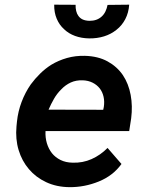

<svg xmlns="http://www.w3.org/2000/svg" viewBox="-20 -771 627 801"><path d="M270 9.8Q332.5 10.3 391.8 -13.7Q451.2 -37.6 486.8 -86.9L428.7 -153.8Q399.4 -124 362.3 -107.4Q325.2 -90.8 282.7 -92.3Q254.4 -92.8 232.7 -103.5Q210.9 -114.3 196.8 -131.8Q182.6 -149.9 175.5 -173.6Q168.5 -197.3 169.9 -224.1H519L527.3 -277.8Q533.7 -328.6 525.1 -375Q516.6 -421.4 492.7 -457.5Q468.3 -493.2 428.7 -514.9Q389.2 -536.6 334 -538.1Q294.9 -539.1 259.5 -529.1Q224.1 -519 194.3 -501Q169.4 -485.4 147.7 -464.1Q126 -442.9 108.4 -418.9Q85 -385.3 70.1 -345.7Q55.2 -306.2 50.8 -264.2L48.8 -244.1Q43.9 -190.9 57.6 -145.3Q71.3 -99.6 100.6 -65.4Q129.4 -31.2 172.6 -11Q215.8 9.3 270 9.8ZM325.2 -436Q348.6 -435.1 366.5 -426Q384.3 -417 396 -402.3Q407.7 -387.2 412.1 -367.2Q416.5 -347.2 413.1 -324.7L410.6 -313L182.6 -313.5Q192.4 -336.4 205.1 -358.6Q217.8 -380.9 235.8 -398.4Q252.9 -416.5 275.1 -426.8Q297.4 -437 325.2 -436ZM519 -751.5 428.7 -750.5Q425.8 -735.4 419.7 -722.9Q413.6 -710.4 403.8 -701.7Q394 -692.9 381.6 -688.5Q369.1 -684.1 353.5 -684.1Q336.4 -684.6 325.2 -689.7Q314 -694.8 307.1 -704.6Q300.8 -712.9 297.9 -725.1Q294.9 -737.3 295.4 -751L206.1 -751.5Q205.6 -718.8 216.6 -692.9Q227.5 -667 247.1 -649.4Q266.1 -630.9 293 -621.1Q319.8 -611.3 352.1 -610.8Q385.3 -610.4 414.3 -619.4Q443.4 -628.4 466.3 -647Q488.8 -664.6 502.7 -691.2Q516.6 -717.8 519 -751.5Z"/></svg>

Font: Roboto Mono SemiBold
Style: Italic
Weight: 600
Italic angle: -10°
Monospace: yes
Designer: Google
Version: Version 3.000